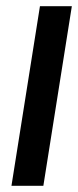

<svg xmlns="http://www.w3.org/2000/svg" viewBox="-20 -600 252 620"><path d="M17 0H120L212 -580H109Z"/></svg>

Font: Charger Sport
Style: BlkNrwObl
Weight: 900
Designer: Jasper
Foundry: Cannot Into Space Fonts
Version: Version 1.1